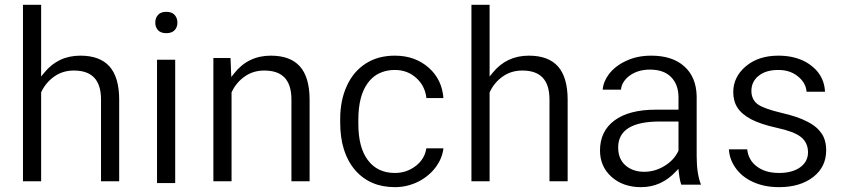

<svg xmlns="http://www.w3.org/2000/svg" viewBox="-20 -770 3519 800"><path d="M151.4 -451.2 164.6 -467.3Q222.2 -538.1 314.9 -538.1Q396 -538.1 436 -493.4Q476.1 -448.7 476.6 -356.4V-14.6H400.9V-356.9Q400.4 -417 372.6 -446.3Q344.7 -476.1 287.6 -476.1Q241.2 -476.1 206.1 -451.2Q171.4 -426.8 152.3 -387.2L151.4 -385.3V-383.8V-14.6H75.7V-750H151.4V-471.7Z M710 -521V-7.3H634.3V-521ZM627 -675.8Q627 -680.7 627.7 -685.1Q628.4 -689.5 629.9 -693.6Q631.3 -697.8 633.5 -701.2Q635.7 -704.6 638.7 -708Q644 -714.4 652.6 -717.5Q661.1 -720.7 672.9 -720.7Q695.8 -720.7 707.5 -708Q719.2 -694.8 719.2 -675.8Q719.2 -656.7 707.5 -644Q695.8 -631.8 672.9 -631.8Q661.1 -631.8 652.6 -635Q644 -638.2 638.7 -644Q632.8 -650.4 629.9 -658.2Q627 -666 627 -675.8Z M869.1 -528.3H940.4L942.9 -468.8L943.8 -449.2L956.1 -464.8Q1014.2 -538.1 1108.4 -538.1Q1189.5 -538.1 1229.5 -493.4Q1269.5 -448.7 1270 -356.4V-14.6H1194.3V-356.9Q1193.8 -417 1166 -446.3Q1138.2 -476.1 1081.1 -476.1Q1034.7 -476.1 999.5 -451.2Q964.8 -426.8 945.8 -387.2L944.8 -385.3V-383.8V-14.6H869.1Z M1512.2 -103.5Q1552.2 -49.3 1625.5 -49.3Q1638.2 -49.3 1650.1 -51.3Q1662.1 -53.2 1673.1 -57.1Q1684.1 -61 1694.6 -66.9Q1705.1 -72.8 1714.4 -80.1Q1750 -108.9 1756.3 -151.9H1827.6Q1823.2 -112.8 1798.3 -77.1Q1770 -37.6 1724.1 -13.7Q1700.7 -2 1676 3.9Q1651.4 9.8 1625.5 9.8Q1521 9.8 1459.5 -61.5Q1397.5 -133.8 1397.5 -259.3V-274.9Q1397.5 -352.1 1425.3 -412.6Q1452.6 -472.2 1503.7 -505.1Q1554.7 -538.1 1625 -538.1Q1668.5 -538.1 1703.9 -525.1Q1739.3 -512.2 1767.6 -486.8Q1821.8 -438 1827.6 -361.3H1756.8Q1751 -411.1 1716.3 -443.4Q1679.2 -478.5 1625 -478.5Q1610.8 -478.5 1597.7 -476.3Q1584.5 -474.1 1572.5 -469.7Q1560.5 -465.3 1549.8 -459Q1539.1 -452.6 1529.8 -443.8Q1520.5 -435.1 1512.7 -424.3Q1492.7 -397.5 1482.9 -359.1Q1473.1 -320.8 1473.1 -271.5V-253.4Q1473.1 -156.2 1512.2 -103.5Z M2020 -451.2 2033.2 -467.3Q2090.8 -538.1 2183.6 -538.1Q2264.6 -538.1 2304.7 -493.4Q2344.7 -448.7 2345.2 -356.4V-14.6H2269.5V-356.9Q2269 -417 2241.2 -446.3Q2213.4 -476.1 2156.2 -476.1Q2109.9 -476.1 2074.7 -451.2Q2040 -426.8 2021 -387.2L2020 -385.3V-383.8V-14.6H1944.3V-750H2020V-471.7Z M2900.9 -0.5H2818.8Q2812.5 -16.1 2808.6 -50.8L2806.6 -66.4L2795.9 -55.2Q2735.4 9.8 2650.9 9.8Q2575.7 9.8 2527.3 -33.7Q2480 -76.7 2480 -142.6Q2480 -223.1 2539.6 -267.6Q2600.6 -313 2711.9 -313H2799.8H2807.1V-320.8V-364.3Q2807.1 -417 2776.6 -448.5Q2746.1 -480 2688 -480Q2637.2 -480 2602.5 -454.1Q2586.9 -442.4 2577.9 -427.7Q2568.8 -413.1 2567.4 -396.5H2491.2Q2493.7 -429.7 2517.1 -460.9Q2544.4 -496.6 2590.8 -517.1Q2613.8 -527.8 2639.4 -533Q2665 -538.1 2693.4 -538.1Q2781.7 -538.1 2831.5 -493.2Q2856.4 -470.7 2869.1 -439.9Q2881.8 -409.2 2882.8 -369.6V-119.6Q2882.8 -45.4 2900.9 -0.5ZM2586.4 -80.6Q2617.2 -54.2 2664.1 -54.2Q2708.5 -54.2 2748 -78.1Q2788.1 -102.1 2806.2 -140.6L2807.1 -142.1V-143.6V-255.9V-263.7H2799.8H2729Q2555.7 -263.7 2555.7 -155.3Q2555.7 -107.9 2586.4 -80.6Z M3312.5 -71.8Q3346.7 -95.7 3346.7 -135.3Q3346.7 -155.8 3338.9 -172.1Q3331.1 -188.5 3315.9 -200.2Q3287.1 -222.2 3217.3 -237.3Q3149.4 -252.4 3109.9 -272.9Q3090.8 -283.2 3076.4 -295.2Q3062 -307.1 3053.2 -320.8Q3035.2 -348.1 3035.2 -386.2Q3035.2 -449.2 3087.4 -493.7Q3140.1 -538.1 3223.1 -538.1Q3252.4 -538.1 3277.8 -533Q3303.2 -527.8 3324.7 -518.1Q3346.2 -508.3 3364.3 -493.2Q3381.3 -479.5 3392.8 -462.9Q3404.3 -446.3 3410.4 -427.7Q3416.5 -409.2 3417.5 -387.7H3340.8Q3337.9 -423.8 3307.1 -449.7Q3273.9 -478.5 3223.1 -478.5Q3171.4 -478.5 3141.6 -454.6Q3110.8 -430.2 3110.8 -391.1Q3110.8 -372.6 3118.2 -357.9Q3125.5 -343.3 3140.1 -333.5Q3153.8 -324.7 3177.5 -316.4Q3201.2 -308.1 3235.8 -299.8Q3302.7 -284.7 3343.8 -263.2Q3352.1 -259.3 3359.4 -254.6Q3366.7 -250 3373 -245.4Q3379.4 -240.7 3384.8 -235.6Q3390.1 -230.5 3394.8 -224.9Q3399.4 -219.2 3403.3 -213.9Q3413.1 -199.7 3417.7 -182.1Q3422.4 -164.6 3422.4 -143.6Q3422.4 -74.7 3368.7 -32.7Q3314 9.8 3226.1 9.8Q3164.1 9.8 3116.7 -12.2Q3069.8 -33.7 3043.5 -72.3Q3031.2 -89.8 3024.7 -108.9Q3018.1 -127.9 3017.1 -147.9H3093.3Q3098.1 -104 3131.8 -77.6Q3168 -49.3 3226.1 -49.3Q3252.4 -49.3 3274.2 -54.9Q3295.9 -60.5 3312.5 -71.8Z"/></svg>

Font: Shabnam Light FD
Style: Light-FD
Weight: 300
Foundry: DejaVu fonts team - Redesigned by Saber Rastikerdar - Based on Vazir font
Version: Version 5.0.0